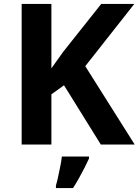

<svg xmlns="http://www.w3.org/2000/svg" viewBox="-20 -734 704 975"><path d="M664 0H492L305 -301L241 -255V0H90V-714H241V-387Q256 -408 271 -429Q286 -450 301 -471L494 -714H662L413 -398ZM432 71Q422 93 409.5 117.5Q397 142 382.5 168Q368 194 351 221H264V208Q270 188 275.5 162Q281 136 286.5 109Q292 82 294 61H432Z"/></svg>

Font: Noto Sans Armenian
Style: Regular
Weight: 400
Designer: Monotype Design Team
Foundry: Monotype Imaging Inc.
Version: Version 2.007